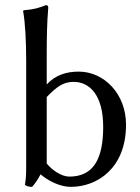

<svg xmlns="http://www.w3.org/2000/svg" viewBox="-20 -718 544 748"><path d="M162 -500C162 -574 163 -627 168 -688C168 -695 165 -698 159 -698C134 -688 113 -681 72 -678L70 -675C78 -632 82 -558 82 -482V-73C82 -34 81 -20 77 2C83 8 95 10 105 10C116 -2 128 -19 138 -39C167 -14 213 10 256 10C358 10 471 -62 471 -232C471 -354 384 -439 287 -439C239 -439 196 -426 162 -389ZM162 -81V-340C201 -380 226 -399 267 -399C328 -399 382 -349 382 -224C382 -100 345 -30 250 -30C219 -30 182 -56 162 -81Z"/></svg>

Font: Libertinus Sans
Style: Regular
Weight: 400
Designer: Philipp H. Poll, Khaled Hosny
Foundry: Caleb Maclennan
Version: Version 7.050;RELEASE